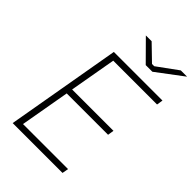

<svg xmlns="http://www.w3.org/2000/svg" viewBox="-260 -1000 1103 1103"><g transform="rotate(45 291.5 -448.5)"><path d="M63 0H468L475 -38H109L162 -340H498L504 -378H168L218 -662H574L580 -700H185ZM368 -776H422L583 -897H532L407 -806H389L295 -897H248Z"/></g></svg>

Font: Fixel Display 20240404 ExLight
Style: Italic
Weight: 200
Italic angle: -10°
Designer: AlfaBravo + MacPaw
Foundry: Kyrylo Tkachov, Marchela Mozhyna, Serhii Makarenko, Maria Weinstein, Zakhar Kryvoshyya
Version: Version 1.211;Glyphs 3.2 (3225)